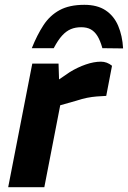

<svg xmlns="http://www.w3.org/2000/svg" viewBox="-20 -777 531 797"><path d="M14 0 114 -513H223L226 -421L194 -426L270 -478Q303 -498 336.5 -509.5Q370 -521 399 -521Q424 -521 445 -504L421 -379Q400 -378 381 -376.5Q362 -375 341.5 -371Q321 -367 297 -359L230 -340L164 0ZM330 -757Q384 -757 418.5 -734Q453 -711 470.5 -670Q488 -629 491 -576L405 -577Q396 -609 384.5 -627.5Q373 -646 357 -655Q341 -664 317 -664Q293 -664 274 -656Q255 -648 238 -629.5Q221 -611 203 -577H112Q134 -632 160.5 -672.5Q187 -713 227.5 -735Q268 -757 330 -757Z"/></svg>

Font: REM SemiBold
Style: Italic
Weight: 600
Italic angle: -11°
Designer: Octavio Pardo
Foundry: Ashler Design
Version: Version 1.005;gftools[0.9.28]